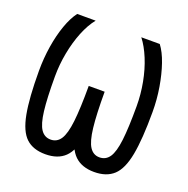

<svg xmlns="http://www.w3.org/2000/svg" viewBox="-116 -727 831 850"><g transform="rotate(20 300.0 -302.0)"><path d="M415 14Q357 14 323.5 -18Q290 -50 276 -126.5Q262 -203 263 -336H338Q338 -229 345 -168Q352 -107 369 -81Q386 -55 415 -55Q445 -55 462 -80Q479 -105 486 -163.5Q493 -222 493 -324Q493 -380 482.5 -435.5Q472 -491 452.5 -538.5Q433 -586 408 -618H495Q517 -589 533 -542.5Q549 -496 558.5 -439.5Q568 -383 568 -324Q568 -196 554 -122Q540 -48 506.5 -17Q473 14 415 14ZM185 14Q127 14 94 -17Q61 -48 47 -122Q33 -196 33 -324Q33 -383 42 -439.5Q51 -496 67.5 -542.5Q84 -589 106 -618H193Q167 -586 148 -538.5Q129 -491 118.5 -435.5Q108 -380 108 -324Q108 -222 115 -163.5Q122 -105 139 -80Q156 -55 185 -55Q215 -55 232 -81Q249 -107 256 -168Q263 -229 263 -336H338Q338 -203 324 -126.5Q310 -50 277 -18Q244 14 185 14Z"/></g></svg>

Font: Victor Mono
Style: Regular
Weight: 400
Monospace: yes
Designer: Rune Bjørnerås
Version: Version 1.561;gftools[0.9.30]